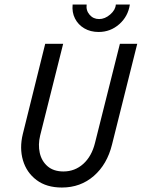

<svg xmlns="http://www.w3.org/2000/svg" viewBox="-20 -818 625 846"><path d="M252.8 8.3Q184.7 8.3 141 -24.7Q97.2 -57.6 81.2 -111.5Q65.3 -165.3 80.6 -227.8L179.2 -625H258.3L156.9 -220.8Q147.2 -180.6 155.2 -144.4Q163.2 -108.3 189.6 -85.4Q216 -62.5 259.7 -62.5Q309.7 -62.5 346.9 -95.8Q384 -129.2 398.6 -188.2L508.3 -625H584.7L473.6 -181.2Q452.1 -93.8 393.4 -42.7Q334.7 8.3 252.8 8.3ZM414.6 -677.1Q378.5 -677.1 351.4 -693.1Q324.3 -709 310.4 -736.5Q296.5 -763.9 300 -797.9H361.8Q358.3 -772.2 374.7 -753.1Q391 -734 416.7 -734Q442.4 -734 465.6 -754.2Q488.9 -774.3 490.3 -797.9H552.1Q544.4 -745.8 505.6 -711.5Q466.7 -677.1 414.6 -677.1Z"/></svg>

Font: Afacad
Style: Italic
Weight: 400
Italic angle: -14°
Designer: Kristian Moeller
Foundry: Dicotype
Version: Version 1.000